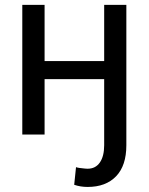

<svg xmlns="http://www.w3.org/2000/svg" viewBox="-20 -548 606 782"><path d="M161.6 -528.3V-299.3H404.3V-528.3H494.6V43.5Q494.6 126.5 452.9 169.9Q411.1 213.4 336.9 213.4Q307.6 213.4 282.2 204.6L289.6 132.8Q297.9 136.2 327.1 138.7L336.9 139.2Q369.1 139.2 386.7 113.8Q404.3 88.4 404.3 43.5V-225.6H161.6V0H70.8V-528.3Z"/></svg>

Font: MAUL
Style: Regular
Weight: 400
Designer: MAUL
Version: Version 1.0; 2020; ttfautohint (v1.8.3)